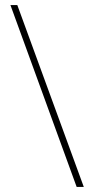

<svg xmlns="http://www.w3.org/2000/svg" viewBox="-20 -734 366 754"><path d="M48 -714H21L281 0H309Z"/></svg>

Font: Noto Sans Thai Cond Thin
Style: Regular
Weight: 100
Width: 3
Designer: Monotype Design Team
Foundry: Monotype Imaging Inc.
Version: Version 2.002